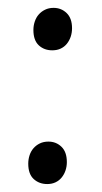

<svg xmlns="http://www.w3.org/2000/svg" viewBox="-20 -458 260 488"><path d="M112.8 -330.1Q92.3 -330.1 78.6 -342.8Q64.9 -355.5 64.9 -381.8Q64.9 -393.1 68.4 -403.3Q71.8 -413.6 78.4 -421.1Q85 -428.7 94.5 -433.3Q104 -438 116.2 -438Q135.7 -438 149.4 -424.8Q163.1 -411.6 163.1 -386.2Q163.1 -375 159.7 -364.7Q156.2 -354.5 149.9 -346.7Q143.6 -338.9 134.3 -334.5Q125 -330.1 112.8 -330.1ZM100.1 9.8Q79.6 9.8 65.7 -2.9Q51.8 -15.6 51.8 -42Q51.8 -53.2 55.2 -63.5Q58.6 -73.7 65.2 -81.3Q71.8 -88.9 81.3 -93.5Q90.8 -98.1 103 -98.1Q122.6 -98.1 136.2 -85Q149.9 -71.8 149.9 -45.9Q149.9 -34.7 146.5 -24.7Q143.1 -14.6 136.7 -6.8Q130.4 1 121.1 5.4Q111.8 9.8 100.1 9.8Z"/></svg>

Font: Simonetta
Style: Regular
Weight: 400
Designer: Gayaneh Bagdasaryan
Foundry: BrownFox
Version: Version 1.001